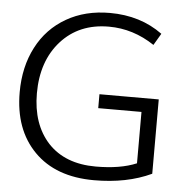

<svg xmlns="http://www.w3.org/2000/svg" viewBox="-52 -776 846 838"><g transform="rotate(5 371.0 -356.5)"><path d="M390.1 10.3C485.8 10.3 569.3 -6.3 641.1 -40V-365.7H381.3V-304.7H570.8V-79.6C523.4 -59.6 463.9 -49.8 392.1 -49.8C302.7 -49.8 232.9 -76.7 183.1 -129.9C133.8 -183.6 108.9 -255.9 108.9 -346.2C108.9 -440.4 135.3 -517.1 187.5 -575.2C240.2 -633.8 310.1 -663.1 397 -663.1C468.3 -663.1 535.2 -642.1 597.2 -600.6L627.4 -651.9C563 -699.2 485.8 -723.1 396 -723.1C324.2 -723.1 261.2 -707.5 206.1 -675.8C150.9 -644 108.4 -599.6 78.6 -542C48.8 -484.9 33.7 -418.9 33.7 -344.2C33.7 -235.4 64.9 -149.4 127.9 -85.4C190.9 -21.5 278.3 10.3 390.1 10.3Z"/></g></svg>

Font: Ride Light
Style: Regular
Weight: 300
Version: Version 3.000